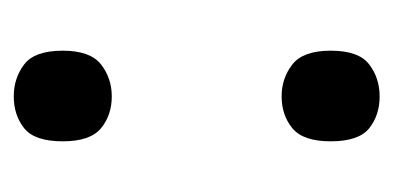

<svg xmlns="http://www.w3.org/2000/svg" viewBox="-170 -408 585 286"><g transform="rotate(-90 123.0 -265.5)"><path d="M122 -392Q94 -392 74.5 -408Q55 -424 55 -465Q55 -507 74.5 -522.5Q94 -538 122 -538Q149 -538 169.5 -522.5Q190 -507 190 -465Q190 -424 169.5 -408Q149 -392 122 -392ZM122 7Q94 7 74.5 -8.5Q55 -24 55 -66Q55 -107 74.5 -123Q94 -139 122 -139Q149 -139 169.5 -123Q190 -107 190 -66Q190 -24 169.5 -8.5Q149 7 122 7Z"/></g></svg>

Font: Noto Serif Thai ExtraCondensed
Style: Bold
Weight: 700
Width: 2
Designer: Monotype Design Team
Foundry: Monotype Imaging Inc.
Version: Version 2.002; ttfautohint (v1.8.4.7-5d5b)